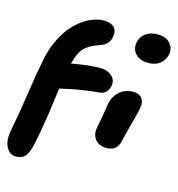

<svg xmlns="http://www.w3.org/2000/svg" viewBox="-138 -880 1115 1206"><g transform="rotate(15 419.5 -277.0)"><path d="M726.1 -574.2Q671.4 -574.2 642.6 -605.2Q613.8 -636.2 623 -681.2Q631.3 -720.7 662.6 -741.9Q693.8 -763.2 738.8 -763.2Q793.9 -763.2 820.6 -731.4Q847.2 -699.7 839.8 -662.1Q833.5 -626 804.2 -600.1Q774.9 -574.2 726.1 -574.2ZM76.2 209Q34.7 209 12.2 167.2Q-10.3 125.5 3.9 54.2Q26.4 -57.6 46.1 -193.8Q65.9 -330.1 85 -423.8Q100.1 -501 133.1 -565.7Q166 -630.4 208 -672.1Q250 -713.9 297.6 -736.8Q345.2 -759.8 392.1 -759.8Q432.6 -759.8 455.8 -738.3Q479 -716.8 470.2 -672.9Q460.9 -624 409.2 -606Q336.4 -581.1 306.6 -549.1Q276.9 -517.1 258.8 -444.8Q367.2 -465.8 448.2 -465.8Q488.3 -465.8 518.8 -440.7Q549.3 -415.5 541 -374Q536.1 -350.6 520.8 -334.2Q505.4 -317.9 481.9 -315.9Q353 -304.7 228 -273.9Q224.6 -251.5 217.8 -199Q210.9 -146.5 206.1 -111.6Q201.2 -76.7 191.4 -19.3Q181.6 38.1 169.9 95.2Q156.7 160.2 135.3 184.6Q113.8 209 76.2 209ZM612.8 9.8Q561.5 9.8 536.9 -21.7Q512.2 -53.2 521 -98.1Q531.2 -148.9 540 -202.9Q548.8 -256.8 549.8 -263.2Q560.1 -312.5 596.2 -343.8Q632.3 -375 685.1 -375Q721.2 -375 740.2 -351.3Q759.3 -327.6 751 -284.2Q747.6 -264.2 723.1 -173.6Q698.7 -83 694.8 -62Q680.7 9.8 612.8 9.8Z"/></g></svg>

Font: Shantell Sans Irregular
Style: Italic
Weight: 800
Italic angle: -11.31°
Designer: Stephen Nixon, Anya Danilova, Shantell Martin
Foundry: Arrow Type
Version: Version 1.006;[9816181b4]